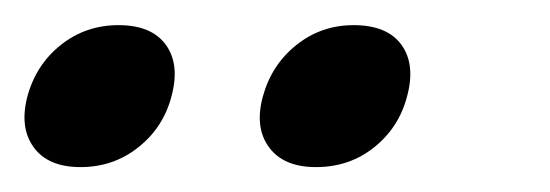

<svg xmlns="http://www.w3.org/2000/svg" viewBox="-61 -665 444 155"><path d="M4 -530.1Q-22.2 -530.1 -33.8 -546.1Q-45.4 -562 -38.9 -587.1Q-31.9 -612.9 -11.8 -628.8Q8.2 -644.7 34.7 -644.7Q61.4 -644.7 72.9 -628.8Q84.4 -612.9 77.4 -587.1Q70.9 -562.2 50.8 -546.2Q30.7 -530.1 4 -530.1ZM194.1 -530.1Q167.9 -530.1 156.2 -546.1Q144.4 -562 151.2 -587.1Q158.2 -612.7 178.3 -628.7Q198.3 -644.7 224.5 -644.7Q251.6 -644.7 263.1 -628.8Q274.6 -612.9 267.6 -587.1Q261.1 -562.2 241.2 -546.2Q221.2 -530.1 194.1 -530.1Z"/></svg>

Font: Fraunces Wonky
Style: Italic
Weight: 900
Italic angle: -16°
Version: Version 1.000;[b76b70a41]